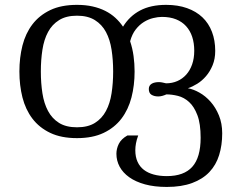

<svg xmlns="http://www.w3.org/2000/svg" viewBox="-20 -549 984 778"><path d="M880.4 -8.8Q880.4 39.6 867.9 79.6Q855.5 119.6 828.4 148.2Q801.3 176.8 758.5 192.6Q715.8 208.5 655.8 208.5Q605.5 208.5 567.4 198Q529.3 187.5 503.7 169.2Q478 150.9 464.8 126.5Q451.7 102.1 451.7 74.2Q451.7 53.7 461.4 33.9Q471.2 14.2 496.1 0H540Q533.7 17.1 531 31.7Q528.3 46.4 528.3 59.6Q528.3 86.9 537.4 106.7Q546.4 126.5 563 139.2Q579.6 151.9 603 158.2Q626.5 164.6 655.8 164.6Q725.6 164.6 759.3 126.7Q793 88.9 793 9.3Q793 -47.9 779.8 -82.5Q766.6 -117.2 746.1 -135.7Q725.6 -154.3 701.2 -160.4Q676.8 -166.5 654.3 -166.5Q645.5 -162.6 637.2 -160.4Q628.9 -158.2 621.1 -158.2Q605.5 -158.2 594.2 -164.8Q583 -171.4 583 -188.5Q583 -196.3 586.4 -201.7Q589.8 -207 595.5 -210.2Q601.1 -213.4 608.4 -214.8Q615.7 -216.3 623.5 -216.3Q631.3 -216.3 638.7 -214.6Q646 -212.9 652.8 -211.4Q677.7 -211.4 698.5 -220.5Q719.2 -229.5 734.6 -246.6Q750 -263.7 758.5 -288.1Q767.1 -312.5 767.1 -343.3Q767.1 -374.5 758.8 -399.7Q750.5 -424.8 734.1 -442.9Q717.8 -460.9 693.4 -470.7Q668.9 -480.5 636.2 -480.5Q620.1 -480.5 600.8 -475.8Q581.5 -471.2 563.2 -460Q544.9 -448.7 530 -429.7Q515.1 -410.6 507.3 -381.8Q517.1 -352.5 521.2 -321.8Q525.4 -291 525.4 -259.3Q525.4 -203.1 512.7 -154.1Q500 -105 472.2 -68.4Q444.3 -31.7 399.9 -10.5Q355.5 10.7 292 10.7Q228 10.7 183.6 -10.5Q139.2 -31.7 111.3 -68.4Q83.5 -105 71 -154.1Q58.6 -203.1 58.6 -259.3Q58.6 -315.4 71 -364.5Q83.5 -413.6 111.3 -450.2Q139.2 -486.8 183.6 -508.1Q228 -529.3 292 -529.3Q326.7 -529.3 355 -522.9Q383.3 -516.6 406.5 -504.9Q429.7 -493.2 447.5 -476.8Q465.3 -460.4 478.5 -440.9Q504.9 -483.9 547.9 -506.6Q590.8 -529.3 653.3 -529.3Q700.7 -529.3 737.8 -516.1Q774.9 -502.9 800.3 -478.8Q825.7 -454.6 838.9 -419.9Q852.1 -385.3 852.1 -342.8Q852.1 -310.5 841.6 -284.9Q831.1 -259.3 814.9 -240.5Q798.8 -221.7 779.1 -209.5Q759.3 -197.3 741.2 -191.4Q763.7 -187.5 788.3 -173.6Q813 -159.7 833.5 -136.5Q854 -113.3 867.2 -81.1Q880.4 -48.8 880.4 -8.8ZM145.5 -259.3Q145.5 -212.4 151.9 -171.1Q158.2 -129.9 174.6 -99.4Q190.9 -68.8 219.2 -51Q247.6 -33.2 292 -33.2Q336.4 -33.2 364.7 -51Q393.1 -68.8 409.4 -99.4Q425.8 -129.9 432.1 -171.1Q438.5 -212.4 438.5 -259.3Q438.5 -306.2 432.1 -347.4Q425.8 -388.7 409.4 -419.2Q393.1 -449.7 364.5 -467.5Q335.9 -485.4 292 -485.4Q248 -485.4 219.5 -467.5Q190.9 -449.7 174.6 -419.2Q158.2 -388.7 151.9 -347.4Q145.5 -306.2 145.5 -259.3Z"/></svg>

Font: Arian AMU Serif
Style: Regular
Weight: 400
Designer: Ruben Hakobyan (Tarumian)
Foundry: Ruben Hakobyan (Tarumian)
Version: Version 1.002